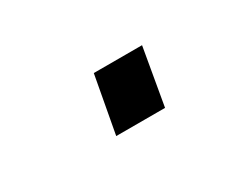

<svg xmlns="http://www.w3.org/2000/svg" viewBox="-32 -498 357 286"><g transform="rotate(-30 146.5 -355.0)"><path d="M112 -306 130 -404H213L196 -306Z"/></g></svg>

Font: Archivo SemiCondensed Light
Style: Italic
Weight: 300
Width: 4
Italic angle: -10°
Designer: Hector Gatti
Foundry: Omnibus-Type
Version: Version 2.001